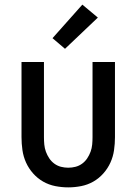

<svg xmlns="http://www.w3.org/2000/svg" viewBox="-20 -798 590 830"><path d="M275 12Q247 12 219 6.5Q191 1 166.5 -13Q142 -27 123 -48.5Q104 -70 92.5 -95.5Q81 -121 77 -149Q73 -177 73 -205V-530H170V-205Q170 -189 171.5 -173Q173 -157 178.5 -142Q184 -127 193 -113.5Q202 -100 215 -90.5Q228 -81 243.5 -77Q259 -73 275 -73Q291 -73 306.5 -77Q322 -81 335 -90.5Q348 -100 357 -113.5Q366 -127 371.5 -142Q377 -157 378.5 -173Q380 -189 380 -205V-530H477V-205Q477 -177 473 -149Q469 -121 457.5 -95.5Q446 -70 427 -48.5Q408 -27 383.5 -13Q359 1 331 6.5Q303 12 275 12ZM261 -587 207 -633 336 -778 403 -722Z"/></svg>

Font: Lode Dark
Style: Bold
Weight: 700
Monospace: yes
Designer: Belleve Invis
Foundry: Belleve Invis
Version: Version 29.2.0; ttfautohint (v1.8.3)